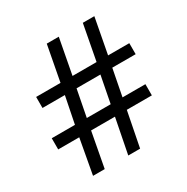

<svg xmlns="http://www.w3.org/2000/svg" viewBox="-163 -855 971 996"><g transform="rotate(-30 323.0 -357.0)"><path d="M480 -436 449 -276H586V-209H436L395 0H324L365 -209H222L183 0H113L151 -209H25V-276H164L196 -436H62V-502H208L248 -714H320L280 -502H424L464 -714H533L493 -502H620V-436ZM235 -276H378L409 -436H266Z"/></g></svg>

Font: Noto Sans Old Italic
Style: Regular
Weight: 400
Designer: Monotype Design Team
Foundry: Monotype Imaging Inc.
Version: Version 2.003; ttfautohint (v1.8.4.7-5d5b)